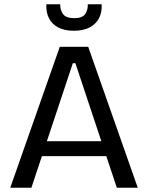

<svg xmlns="http://www.w3.org/2000/svg" viewBox="-20 -879 693 899"><path d="M28 0 260 -660H393L625 0H527L333 -583H321L127 0ZM138 -148V-218H527V-148ZM197 -859H262Q261 -834 274.5 -814Q288 -794 328 -794Q366 -794 379 -813.5Q392 -833 391 -859H456Q458 -821 443.5 -793.5Q429 -766 399.5 -750.5Q370 -735 326 -735Q282 -735 252.5 -750.5Q223 -766 209 -794Q195 -822 197 -859Z"/></svg>

Font: Bricolage Grotesque 48pt Condensed ExtraBold
Style: Regular
Weight: 400
Version: Version 1.000;gftools[0.9.30]